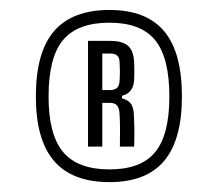

<svg xmlns="http://www.w3.org/2000/svg" viewBox="-20 -882 437 385"><path d="M199.6 -516.8Q125 -516.8 88.5 -559.1Q51.9 -601.5 51.9 -688.4Q51.9 -777.4 88.5 -819.7Q125 -862 199.6 -862Q273.1 -862 308.9 -819.7Q344.8 -777.4 344.8 -688.4Q344.8 -601.5 308.9 -559.1Q273.1 -516.8 199.6 -516.8ZM199.6 -542.3Q262.5 -542.3 291.1 -576.9Q319.6 -611.6 319.6 -688.4Q319.6 -766.6 291.1 -801.5Q262.5 -836.5 199.6 -836.5Q135.7 -836.5 106.6 -801.9Q77.4 -767.4 77.4 -688.4Q77.4 -611.6 106.8 -576.9Q136.1 -542.3 199.6 -542.3ZM156.5 -588V-800H201.3Q224.8 -800 236.4 -790.4Q247.9 -780.8 249 -756.7Q249.4 -747.1 249.4 -739.3Q249.4 -731.4 249 -722.7Q248.5 -709 242.4 -701Q236.4 -692.9 224.7 -690V-684.6Q236.7 -681.9 242.3 -674.2Q247.9 -666.5 248.4 -652.3Q248.9 -642.8 249.2 -633.4Q249.5 -624 249.5 -613.2Q249.5 -602.3 249 -588H220.4Q220.8 -607 220.7 -624.6Q220.6 -642.2 219.6 -655.7Q218.4 -675.7 201.3 -675.7H185.1V-588ZM185.1 -701.4H201.1Q209.6 -701.4 214.4 -705.6Q219.3 -709.7 219.7 -719.6Q220.4 -728.8 220.4 -738.2Q220.4 -747.6 219.7 -758.5Q219.3 -774.7 201.3 -774.7H185.1Z"/></svg>

Font: Big Shoulders Thin
Style: Regular
Weight: 100
Designer: Patric King
Foundry: XO Type Co
Version: Version 2.002